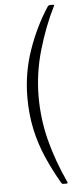

<svg xmlns="http://www.w3.org/2000/svg" viewBox="-61 -774 393 971"><g transform="rotate(-5 136.0 -288.5)"><path d="M246 -742Q251 -742 252 -739.5Q253 -737 251 -735Q202 -637 168 -520Q134 -403 134 -284Q134 -171 161.5 -63.5Q189 44 241 157Q243 160 242 162.5Q241 165 236 165H219Q214 165 210 159Q169 88 139 19Q109 -50 93 -125Q77 -200 77 -285Q77 -410 117.5 -526Q158 -642 220 -736Q225 -742 233 -742H246Z"/></g></svg>

Font: Libre Franklin ExtraLight
Style: Regular
Weight: 250
Designer: Pablo Impallari, Rodrigo Fuenzalida, Nhung Nguyen
Foundry: Impallari Type
Version: Version 3.000